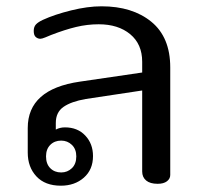

<svg xmlns="http://www.w3.org/2000/svg" viewBox="-20 -580 640 609"><path d="M68 -96V-174Q68 -297 233 -321L431 -350V-384Q431 -440 393 -471.5Q355 -503 293 -503Q257 -503 221.5 -494.5Q186 -486 142 -469Q135 -466 124 -461.5Q113 -457 108 -457Q100 -457 93.5 -462.5Q87 -468 87 -482Q87 -495 94 -502.5Q101 -510 116 -517Q153 -534 205.5 -547Q258 -560 302 -560Q400 -560 460 -511Q520 -462 520 -366V-25Q520 -13 509.5 -5Q499 3 480 3Q456 3 443.5 -7.5Q431 -18 431 -36V-293L252 -266Q206 -258 181.5 -241Q157 -224 157 -190V-169Q170 -176 186 -176Q226 -176 250.5 -150Q275 -124 275 -85Q275 -42 246 -16.5Q217 9 173 9Q123 9 95.5 -20.5Q68 -50 68 -96ZM222 -84Q222 -107 208 -120.5Q194 -134 174 -134Q153 -134 139.5 -120.5Q126 -107 126 -84Q126 -60 139.5 -46.5Q153 -33 174 -33Q194 -33 208 -46.5Q222 -60 222 -84Z"/></svg>

Font: Maitree Medium
Style: Regular
Weight: 500
Designer: CadsonDemak Team
Foundry: CadsonDemak
Version: Version 1.000